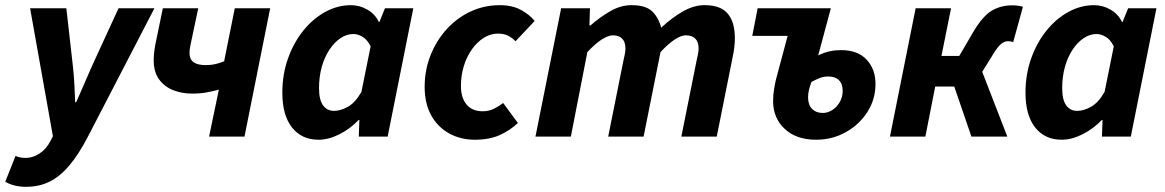

<svg xmlns="http://www.w3.org/2000/svg" viewBox="-55 -528 4504 742"><path d="M45.7 194Q21.7 194 0.7 188.7Q-20.3 183.4 -34.6 174.1L5.1 74.6Q21.7 82.3 44.4 82.3Q71.3 82.3 97.4 65.5Q123.6 48.8 139.9 16.9L149.5 -1.5L61.3 -496.1H201.4L226.6 -273.1Q230.2 -242.4 232.3 -203.9Q234.4 -165.3 235.5 -133.1H239.5Q254.2 -165.6 270.4 -203.6Q286.6 -241.6 300.6 -273.1L403.1 -496.1H541.8L286.3 -2.9Q250 67.5 213.6 110.7Q177.2 154 136.6 174Q96.1 194 45.7 194Z M753 0 790.8 -181.5Q768.4 -175.6 744 -171Q719.6 -166.3 687.1 -166.3Q647.3 -166.3 613.8 -179.7Q580.2 -193.1 559.6 -221.5Q539 -250 539 -295.4Q539 -322.2 545.4 -356.1L574.3 -496.1H711.1L680.5 -351.2Q678.9 -343.4 678.2 -336.7Q677.4 -330.1 677.4 -322.8Q677.4 -299.1 692.8 -287.7Q708.2 -276.4 740.2 -276.4Q760.9 -276.4 777.2 -280.2Q793.4 -284 811.2 -291.2L852.3 -496.1H989.1L889.8 0Z M1176.1 12Q1111 12 1073.5 -35.3Q1036.1 -82.7 1036.1 -169.8Q1036.1 -240.8 1058.1 -302.4Q1080.1 -363.9 1117.4 -410Q1154.6 -456 1202.1 -482Q1249.6 -508 1301.2 -508Q1335 -508 1364.9 -490.7Q1394.8 -473.3 1409.2 -443H1411.2L1432.7 -496H1542.2L1443.1 0H1331.6L1333.8 -64.6H1331.4Q1297.9 -29.8 1256.3 -8.9Q1214.7 12 1176.1 12ZM1235.8 -99.5Q1261 -99.5 1289.5 -115.4Q1318 -131.2 1341.8 -173L1377.3 -348.8Q1365.2 -374.1 1346.9 -385.3Q1328.5 -396.5 1310.6 -396.5Q1284.6 -396.5 1260.9 -380.5Q1237.1 -364.6 1218.3 -336.3Q1199.4 -308 1188.6 -269.9Q1177.9 -231.8 1177.9 -187.6Q1177.9 -142 1193.5 -120.8Q1209 -99.5 1235.8 -99.5Z M1780.4 12Q1725.2 12 1681.3 -12.1Q1637.3 -36.1 1611.7 -81.7Q1586.1 -127.4 1586.1 -192.5Q1586.1 -256.8 1608.6 -313.8Q1631.1 -370.8 1670.7 -414.6Q1710.3 -458.4 1763 -483.2Q1815.7 -508 1876.6 -508Q1925.3 -508 1959.2 -489.2Q1993.1 -470.4 2011.1 -446.9L1937.4 -368.6Q1923.1 -382.8 1907.6 -390.4Q1892.1 -398.1 1869.5 -398.1Q1840.4 -398.1 1814.5 -381.8Q1788.7 -365.4 1768.8 -337.5Q1748.8 -309.6 1737.6 -273Q1726.3 -236.4 1726.3 -195.4Q1726.3 -150.4 1748 -124.2Q1769.6 -98 1810.2 -98Q1835 -98 1854.7 -108.1Q1874.4 -118.2 1889.6 -129.9L1946.4 -52.7Q1916.7 -24.4 1876.7 -6.2Q1836.7 12 1780.4 12Z M2014.3 0 2113.6 -496.1H2225L2222.9 -429.7H2226.9Q2262.9 -461.2 2303.4 -484.7Q2343.8 -508.1 2385.2 -508.1Q2440.3 -508.1 2465.2 -484.2Q2490.1 -460.3 2500.2 -421Q2541.3 -459.4 2583.9 -483.8Q2626.5 -508.1 2667.9 -508.1Q2729.6 -508.1 2757.2 -475.6Q2784.9 -443.1 2784.9 -380.6Q2784.9 -364.2 2782.9 -346.4Q2781 -328.5 2776.9 -310L2714.9 0H2578.1L2636.8 -292.8Q2640.2 -308.4 2642.5 -319.3Q2644.8 -330.3 2644.8 -340.3Q2644.8 -365.9 2632.1 -378.7Q2619.5 -391.5 2594.7 -391.5Q2578.1 -391.5 2553.6 -376Q2529.1 -360.4 2497.6 -326.7L2432.2 0H2295.4L2354.1 -292.8Q2357.4 -308.4 2359.8 -319.3Q2362.1 -330.3 2362.1 -340.3Q2362.1 -365.9 2349.4 -378.7Q2336.8 -391.5 2313.6 -391.5Q2296.2 -391.5 2271.3 -376Q2246.4 -360.4 2214.9 -326.7L2151.1 0Z M3099.2 12Q3022.4 12 2977.6 -29.9Q2932.7 -71.8 2932.7 -137.4Q2932.7 -162.4 2936.9 -186Q2941 -209.6 2944 -221.6L2988.9 -389.4H2852.2L2873 -496.1H3155.9L3107 -313.9Q3131.7 -325.8 3152.1 -330Q3172.4 -334.3 3196 -334.3Q3259.6 -334.3 3294 -297.7Q3328.4 -261.1 3328.4 -203.1Q3328.4 -144 3297 -95.1Q3265.6 -46.2 3213.4 -17.1Q3161.3 12 3099.2 12ZM3124.4 -91.5Q3144.4 -91.5 3161.9 -103Q3179.5 -114.5 3190.5 -134Q3201.6 -153.5 3201.6 -177.3Q3201.6 -204 3187.1 -218.2Q3172.7 -232.4 3146 -232.4Q3129.8 -232.4 3116.2 -227.7Q3102.6 -223 3080.9 -211.4Q3074.4 -193.6 3071.1 -179.9Q3067.9 -166.2 3067.9 -151.7Q3067.9 -122.8 3083.4 -107.1Q3099 -91.5 3124.4 -91.5Z M3384.3 0 3483.6 -496.1H3620.4L3583.3 -311.8H3652.1L3706.1 -404.1Q3742.8 -466.1 3777.8 -486.8Q3812.8 -507.4 3856.7 -507.4Q3879.4 -507.4 3898.2 -501.8L3860.5 -365Q3856.5 -367 3851.8 -367.8Q3847.2 -368.7 3839.9 -368.7Q3826.8 -368.7 3813.6 -357.9Q3800.3 -347.1 3782.9 -318.3L3740.9 -250.4L3837.9 0H3699.2L3632.8 -193.5H3559.2L3521.1 0Z M4048.1 12Q3983 12 3945.5 -35.3Q3908.1 -82.7 3908.1 -169.8Q3908.1 -240.8 3930.1 -302.4Q3952.1 -363.9 3989.4 -410Q4026.6 -456 4074.1 -482Q4121.6 -508 4173.2 -508Q4207 -508 4236.9 -490.7Q4266.8 -473.3 4281.2 -443H4283.2L4304.7 -496H4414.2L4315.1 0H4203.6L4205.8 -64.6H4203.4Q4169.9 -29.8 4128.3 -8.9Q4086.7 12 4048.1 12ZM4107.8 -99.5Q4133 -99.5 4161.5 -115.4Q4190 -131.2 4213.8 -173L4249.3 -348.8Q4237.2 -374.1 4218.9 -385.3Q4200.5 -396.5 4182.6 -396.5Q4156.6 -396.5 4132.9 -380.5Q4109.1 -364.6 4090.3 -336.3Q4071.4 -308 4060.6 -269.9Q4049.9 -231.8 4049.9 -187.6Q4049.9 -142 4065.5 -120.8Q4081 -99.5 4107.8 -99.5Z"/></svg>

Font: Source Sans 3
Style: Italic
Weight: 200
Italic angle: -11°
Designer: Paul D. Hunt
Foundry: Adobe
Version: Version 3.046;hotconv 1.0.118;makeotfexe 2.5.65603